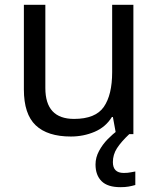

<svg xmlns="http://www.w3.org/2000/svg" viewBox="-20 -556 658 796"><path d="M533 -536V0H461L448 -71H444Q418 -29 372 -9.5Q326 10 274 10Q177 10 128 -36.5Q79 -83 79 -185V-536H168V-191Q168 -63 287 -63Q376 -63 410.5 -113Q445 -163 445 -257V-536ZM448 116Q448 161 493 161Q510 161 521.5 158.5Q533 156 541 155V211Q527 215 513 217.5Q499 220 479 220Q426 220 401 195Q376 170 376 126Q376 97 390.5 70Q405 43 426.5 21Q448 -1 468 -15L516 0Q482 32 465 58.5Q448 85 448 116Z"/></svg>

Font: Noto Sans Takri
Style: Regular
Weight: 400
Designer: Monotype Design Team
Foundry: Monotype Imaging Inc.
Version: Version 2.003; ttfautohint (v1.8.4.7-5d5b)